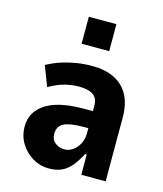

<svg xmlns="http://www.w3.org/2000/svg" viewBox="-112 -820 778 914"><g transform="rotate(15 277.5 -362.5)"><path d="M212 11Q171 11 134 -11Q97 -33 74.5 -70Q52 -107 52 -153Q52 -202 81 -236.5Q110 -271 164.5 -289Q219 -307 298 -307H364V-223H324Q291 -223 267.5 -219.5Q244 -216 228.5 -209Q213 -202 205 -188.5Q197 -175 197 -155Q197 -127 216.5 -111.5Q236 -96 264 -96Q284 -96 303.5 -109.5Q323 -123 335 -146Q347 -169 347 -200V-332Q347 -372 322.5 -387.5Q298 -403 253 -403Q221 -403 184.5 -394Q148 -385 107 -361L69 -460Q106 -480 140.5 -491Q175 -502 212 -508Q249 -514 291 -514Q351 -514 396.5 -492.5Q442 -471 467 -426.5Q492 -382 492 -312V0H372V-100H364Q347 -67 327 -41.5Q307 -16 280 -2.5Q253 11 212 11ZM212 -603V-736H348V-603Z"/></g></svg>

Font: Nunito Sans 7pt Condensed ExtraBold
Style: Regular
Weight: 800
Width: 3
Designer: Vernon Adams
Foundry: Vernon Adams
Version: Version 3.101;gftools[0.9.27]